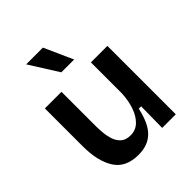

<svg xmlns="http://www.w3.org/2000/svg" viewBox="-213 -894 1038 1038"><g transform="rotate(-45 306.0 -375.0)"><path d="M245 13Q147 13 105 -53.5Q63 -120 63 -234V-523H190V-265Q190 -240 192.5 -210.5Q195 -181 204 -154Q213 -127 233 -109.5Q253 -92 289 -92Q327 -92 354 -117.5Q381 -143 396.5 -186.5Q412 -230 415 -284V-523H541V0H437L439 -163H421Q401 -70 358.5 -28.5Q316 13 245 13ZM264 -598 160 -763H288L362 -598Z"/></g></svg>

Font: Bricolage Grotesque 10pt SemiBold
Style: Regular
Weight: 600
Designer: Mathieu Triay
Foundry: Atelier Triay
Version: Version 1.000; ttfautohint (v1.8.4.7-5d5b);gftools[0.9.29]